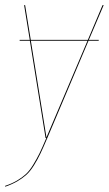

<svg xmlns="http://www.w3.org/2000/svg" viewBox="-43 -537 423 747"><path d="M302.7 -381.8H341.3L340.8 -378.4H301.3L141.1 0Q125 38.1 114 61Q103 84 88.9 106.7Q74.7 129.4 59.6 143.1Q44.4 156.7 24.2 168.5Q3.9 180.2 -22.9 189.5V186Q3.4 177.2 23.2 165.5Q43 153.8 57.4 140.6Q71.8 127.4 85.7 104.7Q99.6 82 110.4 60.1Q121.1 38.1 137.2 0H134.3L73.2 -378.4H33.2L33.7 -381.8H72.8L50.8 -517.1H54.7L76.7 -381.8H298.8L356 -517.1H360.4ZM137.7 -2.4 297.4 -378.4H77.1Z"/></svg>

Font: Fira Sans Compressed Four
Style: Italic
Weight: 100
Width: 3
Italic angle: -8°
Designer: Carrois Corporate & Edenspiekermann AG
Foundry: Carrois Corporate GbR & Edenspiekermann AG
Version: Version 4.203;PS 004.203;hotconv 1.0.88;makeotf.lib2.5.64775